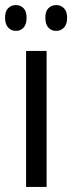

<svg xmlns="http://www.w3.org/2000/svg" viewBox="-40 -738 285 758"><path d="M144 0H63V-537H144ZM-20 -668Q-20 -694 -7.5 -706Q5 -718 23 -718Q41 -718 53 -705.5Q65 -693 65 -668Q65 -642 53 -629Q41 -616 23 -616Q5 -616 -7.5 -629Q-20 -642 -20 -668ZM139 -668Q139 -694 151.5 -706Q164 -718 182 -718Q200 -718 212.5 -705.5Q225 -693 225 -668Q225 -642 212.5 -629Q200 -616 182 -616Q163 -616 151 -629Q139 -642 139 -668Z"/></svg>

Font: Noto Sans Display ExtraCondensed
Style: Regular
Weight: 400
Width: 2
Version: Version 2.003